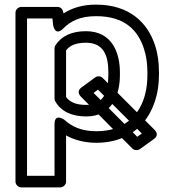

<svg xmlns="http://www.w3.org/2000/svg" viewBox="-20 -583 744 831"><path d="M594 -5 574 9 385 -181 404 -195ZM647 18C668 3 655 -15 650 -20L424 -246C416 -254 402 -255 392 -248L332 -204C313 -190 322 -173 329 -166L553 60C561 68 576 69 586 62ZM253 -459C285 -491 325 -513 396 -513C519 -513 577 -453 603 -372C613 -342 618 -308 618 -270V-259C618 -148 574 -69 493 -33C466 -21 434 -15 397 -15C331 -15 290 -36 258 -65C258 -65 216 -95 216 -46V178H97V-503H207L210 -474C210 -474 218 -424 253 -459ZM229 -553H72C61 -553 47 -543 47 -528V203C47 214 57 228 72 228H241C252 228 266 218 266 203V3C300 22 344 35 397 35C575 35 668 -97 668 -259V-270C668 -312 663 -351 651 -387C619 -485 540 -563 396 -563C337 -563 293 -549 255 -525C253 -539 246 -553 229 -553ZM353 -79C468 -79 499 -176 499 -259V-270C499 -353 466 -448 352 -448C289 -448 245 -426 220 -387C217 -383 216 -377 216 -373V-156C216 -151 218 -146 220 -143C244 -102 289 -79 353 -79ZM353 -129C305 -129 281 -143 266 -163V-365C281 -384 304 -398 352 -398C427 -398 449 -345 449 -270V-259C449 -183 427 -129 353 -129Z"/></svg>

Font: Asimov
Style: XWidOu
Weight: 500
Designer: Google
Version: Version 2.000980; 2014